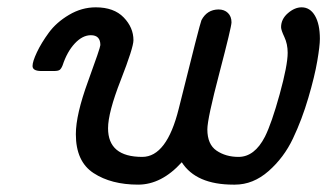

<svg xmlns="http://www.w3.org/2000/svg" viewBox="-20 -498 893 524"><path d="M68.8 -317.9Q68.8 -330.1 80.8 -355.5Q92.8 -380.9 113.3 -408.9Q133.8 -437 168.5 -457.5Q203.1 -478 241.2 -478Q291 -478 317.6 -450.4Q344.2 -422.9 344.2 -388.2Q344.2 -368.2 309.6 -279.5Q274.9 -190.9 274.9 -147.9Q274.9 -69.8 368.2 -69.8Q435.1 -69.8 467.8 -201.2Q525.9 -435.1 529.8 -442.9Q544.9 -471.7 576.2 -472.2Q592.3 -472.2 602.1 -462.6Q611.8 -453.1 611.8 -437Q611.8 -424.8 578.9 -299.3Q545.9 -173.8 545.9 -145Q545.9 -104 571 -86.9Q596.2 -69.8 630.9 -69.8Q674.8 -69.8 703.1 -125Q721.2 -161.1 743.2 -240.5Q765.1 -319.8 765.1 -354Q765.1 -377.9 756.1 -397Q747.1 -416 747.1 -423.8Q747.1 -445.8 765.6 -461.9Q784.2 -478 803.2 -478Q826.2 -478 839.6 -455.1Q853 -432.1 853 -392.1Q853 -373 845.9 -331.5Q838.9 -290 821.5 -231Q804.2 -171.9 779.5 -119.9Q754.9 -67.9 712.9 -31Q670.9 5.9 621.1 5.9H617.2Q515.1 5.9 476.1 -55.2Q420.9 5.9 356.9 5.9Q283.7 5.9 235.4 -25.6Q187 -57.1 187 -131.8Q187 -185.1 220.5 -276.6Q253.9 -368.2 253.9 -375Q253.9 -401.9 228 -401.9Q205.1 -401.9 184.1 -379.4Q163.1 -356.9 150.9 -319.8Q147 -310.1 142.6 -307.1Q138.2 -304.2 127 -304.2H94.2Q93.3 -304.2 92.8 -304.2Q68.8 -304.2 68.8 -317.9Z"/></svg>

Font: CMU Concrete
Style: BoldItalic
Weight: 700
Italic angle: -14.04°
Version: Version 0.7.0